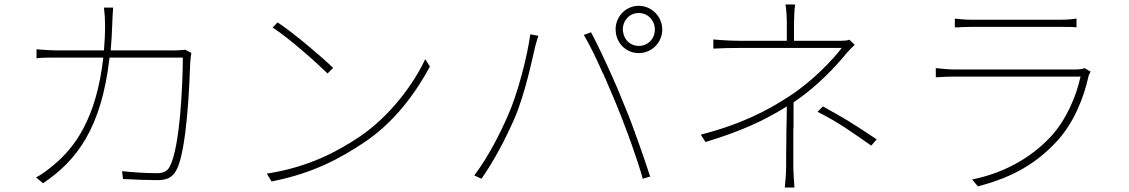

<svg xmlns="http://www.w3.org/2000/svg" viewBox="-20 -807 5040 857"><path d="M469 -550H796C796 -445 785 -154 738 -64C726 -40 705 -34 680 -34C635 -34 583 -37 525 -43L529 -8C584 -5 639 -3 682 -3C724 -3 749 -13 768 -49C815 -138 826 -441 829 -525C830 -540 831 -553 834 -571L807 -585C797 -585 784 -582 756 -582H474C477 -618 480 -657 481 -698C482 -722 483 -751 485 -773H444C447 -750 449 -720 449 -697C449 -656 447 -617 444 -582H241C202 -582 171 -585 143 -587V-547C169 -550 192 -550 229 -550H441C411 -282 316 -148 214 -66C194 -49 163 -26 141 -15L172 11C324 -91 433 -236 469 -550Z M1467 -504C1415 -554 1291 -660 1219 -707L1197 -684C1273 -635 1393 -527 1442 -479L1467 -504ZM1602 -169C1743 -262 1838 -397 1899 -510L1878 -543C1826 -431 1719 -286 1581 -194C1488 -133 1363 -62 1171 -32L1192 3C1385 -35 1503 -104 1602 -169Z M2936 -675C2936 -733 2889 -781 2831 -781C2777 -781 2733 -739 2728 -685V-677V-675C2728 -617 2773 -570 2831 -570C2889 -570 2936 -617 2936 -675ZM2760 -675C2760 -716 2790 -749 2831 -749C2872 -749 2903 -716 2903 -675C2903 -634 2872 -602 2831 -602C2794 -602 2766 -629 2761 -665L2760 -674V-675ZM2882 -19C2868 -62 2847 -124 2824 -188L2820 -199L2816 -209C2815 -212 2814 -216 2813 -219L2809 -229C2793 -274 2775 -318 2759 -356C2749 -382 2738 -408 2727 -433L2722 -443C2722 -445 2721 -447 2720 -448L2716 -458C2680 -539 2644 -615 2618 -663L2586 -651C2611 -609 2641 -548 2669 -484L2674 -475L2678 -465C2680 -462 2681 -458 2683 -455L2687 -445C2688 -442 2690 -439 2691 -435L2695 -426C2707 -398 2719 -371 2729 -346C2744 -311 2759 -271 2774 -231L2778 -220C2779 -219 2779 -217 2780 -215L2786 -200L2789 -190C2790 -188 2791 -187 2791 -185L2795 -175C2817 -113 2837 -53 2849 -9L2882 -19ZM2275 -275C2324 -387 2356 -546 2369 -600C2374 -620 2378 -631 2383 -647L2347 -654C2333 -551 2290 -387 2247 -291C2213 -213 2161 -109 2097 -24L2129 -9C2189 -95 2237 -189 2275 -275ZM2728 -676V-677V-680V-676Z M3521 -66V-78C3521 -79 3521 -80 3521 -82V-90C3521 -125 3521 -168 3521 -212V-223V-228L3522 -239C3522 -268 3522 -297 3522 -323V-332C3522 -334 3522 -335 3522 -337V-350C3524 -352 3526 -353 3529 -355C3627 -421 3712 -512 3759 -570C3770 -583 3784 -596 3795 -607L3771 -630C3763 -626 3748 -625 3734 -625H3524V-702C3524 -726 3526 -767 3529 -787H3486C3490 -767 3492 -726 3492 -702V-625H3279C3246 -625 3190 -628 3164 -631V-590C3193 -592 3246 -593 3279 -593H3737C3698 -541 3606 -444 3504 -378C3409 -316 3294 -254 3108 -206L3129 -173C3296 -224 3394 -271 3492 -332C3492 -300 3491 -257 3490 -214V-192C3489 -145 3489 -99 3489 -66C3489 -35 3486 -1 3483 30H3526C3524 -1 3521 -35 3521 -66ZM3893 -185C3847 -216 3810 -240 3773 -263L3765 -268C3732 -288 3696 -308 3653 -332L3629 -308C3730 -257 3782 -217 3869 -157L3893 -185Z M4785 -724C4765 -721 4744 -719 4713 -719H4318C4288 -719 4267 -721 4242 -724V-685C4248 -685 4254 -685 4261 -685L4270 -686C4285 -686 4300 -687 4318 -687H4718C4746 -687 4766 -687 4785 -685V-724ZM4697 -176C4772 -257 4817 -368 4839 -468C4840 -473 4845 -481 4848 -487L4821 -503C4813 -499 4797 -497 4785 -497H4236C4213 -497 4187 -500 4157 -503V-462C4187 -464 4213 -465 4236 -465H4803C4784 -376 4738 -270 4670 -197C4576 -96 4451 -32 4319 -6L4345 25C4472 -9 4589 -59 4697 -176Z"/></svg>

Font: Glow Sans SC Normal ExtraLight
Style: Regular
Weight: 200
Designer: Ryoko NISHIZUKA (kana, bopomofo & ideographs); Paul D. Hunt (Latin, Greek & Cyrillic); Sandoll Communications, Soo-young
Version: Version 0.93